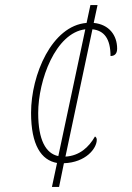

<svg xmlns="http://www.w3.org/2000/svg" viewBox="-20 -734 519 754"><path d="M204 -94 184 0H212L231 -93C317 -96 360 -151 360 -185C360 -191 357 -196 353 -198C329 -156 292 -122 237 -119L343 -619C389 -614 414 -582 414 -514C430 -514 440 -523 440 -543C440 -595 409 -638 348 -644L363 -714H335L320 -644C184 -633 102 -441 102 -291C102 -164 142 -105 204 -94ZM315 -619 209 -121C160 -131 130 -184 130 -290C130 -419 198 -605 315 -619Z"/></svg>

Font: Noto Serif SemiCondensed Thin
Style: Italic
Weight: 100
Width: 4
Italic angle: -12°
Designer: Monotype Design Team
Foundry: Monotype Imaging Inc.
Version: Version 2.013